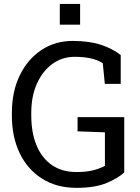

<svg xmlns="http://www.w3.org/2000/svg" viewBox="-20 -925 697 956"><path d="M360.4 10.3Q261.7 10.3 189.5 -35.4Q117.2 -81.1 78.1 -162.1Q39.1 -243.2 39.1 -349.6V-361.3Q39.1 -468.8 78.4 -549.6Q117.7 -630.4 186 -675.8Q254.4 -721.2 341.3 -721.2Q424.3 -721.2 482.2 -702.1Q540 -683.1 581.1 -650.9V-507.3H502L491.7 -610.4Q467.8 -626 433.1 -634Q398.4 -642.1 351.1 -642.1Q290 -642.1 241.2 -606.9Q192.4 -571.8 164.1 -509Q135.7 -446.3 135.7 -362.3V-349.6Q135.7 -264.6 161.9 -201.4Q188 -138.2 238.3 -103.3Q288.6 -68.4 360.4 -68.4Q409.2 -68.4 442.9 -76.9Q476.6 -85.4 502.4 -99.1V-266.1L366.2 -271V-341.8H598.6V-66.4Q567.9 -37.6 510.5 -13.7Q453.1 10.3 360.4 10.3ZM277.8 -802.2V-905.3H378.9V-802.2Z"/></svg>

Font: Roboto Slab LO
Style: Regular
Weight: 400
Designer: Google
Version: Version 2.000